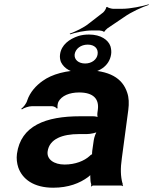

<svg xmlns="http://www.w3.org/2000/svg" viewBox="-20 -865 714 895"><path d="M548 -128 578 -352C582 -383 581 -410 573 -433C551 -501 490 -538 374 -538C288 -538 222 -519 179 -488C149 -467 120 -436 107 -397C103 -382 89 -365 79 -358L82 -355C91 -362 114 -370 129 -370H222C230 -370 242 -364 245 -359L249 -361C246 -366 249 -383 252 -390C267 -419 304 -434 349 -434C415 -434 443 -404 436 -353L434 -338C433 -331 434 -318 437 -314L439 -317C436 -321 422 -323 413 -323H353C193 -323 77 -279 59 -148C56 -125 59 -104 65 -85C84 -30 137 10 228 10C299 10 352 -11 391 -40C396 -44 403 -50 405 -54L402 -55C400 -51 401 -43 401 -37C401 -26 402 -16 405 -7C406 -5 405 1 404 3L405 5C406 3 411 0 414 0H546C548 0 551 2 552 3L554 1C553 0 551 -2 551 -4C551 -5 553 -7 553 -7L551 -10C542 -43 541 -80 548 -128ZM202 -159C210 -218 272 -240 348 -240H384C402 -240 431 -246 439 -253L435 -256C427 -249 419 -225 417 -211L410 -162C410 -159 408 -145 410 -143L412 -146C410 -148 400 -141 398 -138C373 -115 331 -98 281 -98C232 -98 197 -122 202 -159ZM461 -807 395 -756C371 -736 330 -717 305 -708L307 -705C330 -713 375 -723 409 -723H443C448 -723 462 -720 463 -717L468 -718C467 -721 479 -731 481 -733L558 -785C593 -810 643 -832 673 -842L674 -845C644 -836 589 -824 549 -824H507C501 -824 481 -829 480 -833L475 -831C476 -827 467 -812 461 -807ZM260 -612C258 -599 260 -587 264 -576C279 -545 313 -523 371 -523C440 -523 490 -557 498 -612C500 -625 498 -638 495 -649C485 -679 450 -704 395 -704C377 -704 361 -702 345 -697C303 -683 266 -656 260 -612ZM389 -657C421 -657 439 -638 435 -612C432 -588 408 -569 377 -569C346 -569 325 -587 328 -612C332 -638 357 -657 389 -657Z"/></svg>

Font: Asimov
Style: EdgeWideIt
Weight: 500
Designer: Google
Version: Version 2.000980: 2014